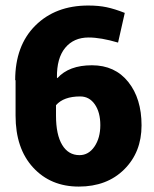

<svg xmlns="http://www.w3.org/2000/svg" viewBox="-20 -668 561 698"><path d="M271.5 -317.4Q211.4 -317.4 183.6 -285.6V-247.6Q183.6 -178.2 206.1 -141.1Q228.5 -104 269 -104Q302.2 -104 323.5 -135.3Q344.7 -166.5 344.7 -213.1Q344.7 -259.8 324.7 -288.6Q304.7 -317.4 271.5 -317.4ZM36.6 -376.5H35.2Q35.2 -502 108.4 -575Q181.6 -647.9 300.8 -647.9Q338.4 -647.9 367.4 -641.8Q396.5 -635.7 433.6 -621.1L409.2 -513.2Q346.7 -531.7 302.2 -531.7Q248 -531.7 217 -494.1Q186 -456.5 187 -386.2L188.5 -383.8Q230.5 -430.7 314.2 -430.7Q397.9 -430.7 446.3 -370.1Q494.6 -309.6 494.6 -212.2Q494.6 -114.7 431.6 -52.2Q368.7 10.3 266.4 10.3Q164.1 10.3 100.3 -59.1Q36.6 -128.4 36.6 -247.6Z"/></svg>

Font: Yantramanav Black
Style: Regular
Weight: 900
Version: Version 1.001;PS 1.0;hotconv 1.0.72;makeotf.lib2.5.5900; ttf